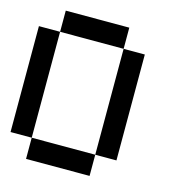

<svg xmlns="http://www.w3.org/2000/svg" viewBox="-114 -876 895 973"><g transform="rotate(15 333.5 -389.0)"><path d="M111.1 -111.1H0V-666.7H111.1ZM555.6 -111.1H444.4V-666.7H555.6ZM444.4 -666.7H111.1V-777.8H444.4ZM444.4 0H111.1V-111.1H444.4Z"/></g></svg>

Font: Pixeloid Mono
Style: Regular
Weight: 400
Monospace: yes
Designer: GGBotNet
Foundry: GGBotNet
Version: 0.5